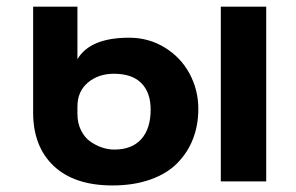

<svg xmlns="http://www.w3.org/2000/svg" viewBox="-20 -548 894 580"><path d="M784.2 0H647V-527.8H784.2ZM80.1 -208V-405.8V-527.8H213.9V-369.1Q252 -434.1 370.1 -434.1Q429.2 -434.1 477.5 -404.5Q525.9 -375 552.5 -325.7Q579.1 -276.4 579.1 -219.2Q579.1 -169.9 563 -128.4Q546.9 -86.9 515.6 -55.2Q484.4 -23.4 434.1 -5.6Q383.8 12.2 319.8 12.2Q204.6 12.2 142.3 -46.6Q80.1 -105.5 80.1 -208ZM435.1 -216.8Q435.1 -268.6 407 -296.9Q378.9 -325.2 324.2 -325.2Q277.3 -325.2 245.6 -298.6Q213.9 -272 213.9 -226.1V-204.1Q213.9 -175.8 224.9 -154.1Q235.8 -132.3 252.9 -120.4Q270 -108.4 288.6 -102.3Q307.1 -96.2 325.2 -96.2Q378.4 -96.2 406.7 -127.7Q435.1 -159.2 435.1 -216.8Z"/></svg>

Font: Libra Sans Modern
Style: Bold
Weight: 700
Foundry: Stefan Peev, Context Ltd
Version: Version 1.000